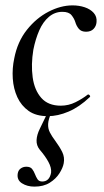

<svg xmlns="http://www.w3.org/2000/svg" viewBox="-20 -419 386 714"><path d="M158 13Q114 13 86.5 -6.5Q59 -26 44.5 -57.5Q30 -89 27.5 -127Q25 -165 33 -202Q45 -264 80 -308Q115 -352 160.5 -375.5Q206 -399 250 -399Q274 -399 295 -392Q316 -385 328.5 -371Q341 -357 339 -337Q338 -322 328 -311.5Q318 -301 300 -301Q282 -301 273 -312Q264 -323 260 -337Q256 -350 246 -362.5Q236 -375 212 -375Q184 -375 162 -356.5Q140 -338 126 -306Q112 -274 104 -234Q95 -179 101.5 -131.5Q108 -84 133.5 -55Q159 -26 206 -26Q235 -26 261 -39Q287 -52 306 -67Q309 -69 313 -65Q317 -61 314 -58Q275 -21 235 -4Q195 13 158 13ZM108 275Q81 275 61.5 262.5Q42 250 46 226Q48 214 57 207.5Q66 201 78 201Q93 201 99.5 209.5Q106 218 110 228.5Q114 239 119.5 247.5Q125 256 137 256Q164 256 170 223Q172 205 160 183Q148 161 128 138Q115 122 116 102Q117 82 128 60L157 0H171Q160 24 159 41.5Q158 59 165.5 73.5Q173 88 185 104Q202 127 211.5 146.5Q221 166 217 188Q214 205 201 225.5Q188 246 165 260.5Q142 275 108 275Z"/></svg>

Font: Cormorant Garamond Light Medium
Style: Italic
Weight: 500
Italic angle: -10°
Version: Version 4.001